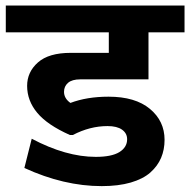

<svg xmlns="http://www.w3.org/2000/svg" viewBox="-35 -649 669 676"><path d="M323.2 6.3Q189.9 6.3 50.8 -57.6L76.7 -160.6Q197.3 -96.7 302.2 -96.7Q357.9 -96.7 385.3 -113.5Q412.6 -130.4 412.6 -158.7Q412.6 -179.7 394.8 -192.4Q377 -205.1 343.8 -205.1Q281.7 -205.1 221.7 -173.8H210.9Q131.8 -209 96.2 -251.7Q60.5 -294.4 60.5 -346.7Q60.5 -395.5 98.6 -429.2Q136.7 -462.9 213.9 -462.9H348.1V-535.2H-14.6V-629.4H614.7V-535.2H487.8V-369.6H247.6Q218.8 -369.6 204.6 -357.4Q190.4 -345.2 190.4 -325.7Q190.4 -302.7 212.9 -286.6Q271 -308.6 347.2 -308.6Q441.4 -308.6 492.9 -265.6Q544.4 -222.7 544.4 -156.7Q544.4 -122.1 532.2 -93.3Q520 -64.5 494.4 -41.7Q468.8 -19 425.3 -6.3Q381.8 6.3 323.2 6.3Z"/></svg>

Font: Khula Bold
Style: Regular
Weight: 700
Designer: Erin McLaughlin, Steve Matteson
Version: Version 1.000;PS 1.0;hotconv 1.0.72;makeotf.lib2.5.5900